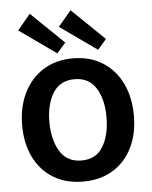

<svg xmlns="http://www.w3.org/2000/svg" viewBox="-54 -799 675 854"><g transform="rotate(-5 283.5 -372.0)"><path d="M150 -24.5C187.3 -1.5 231.7 10 283 10C334.3 10 378.8 -1.5 416.5 -24.5C454.2 -47.5 483 -79.7 503 -121C523 -162.3 533 -209.7 533 -263C533 -317 523 -364.8 503 -406.5C483 -448.2 454.3 -480.8 417 -504.5C379.7 -528.2 335.3 -540 284 -540C234 -540 190.2 -528.3 152.5 -505C114.8 -481.7 85.7 -449 65 -407C44.3 -365 34 -316.7 34 -262C34 -208.7 44 -161.5 64 -120.5C84 -79.5 112.7 -47.5 150 -24.5ZM380 -135.5C359.3 -101.2 327.3 -84 284 -84C240.7 -84 208.5 -101.3 187.5 -136C166.5 -170.7 156 -214.3 156 -267C156 -319.7 166.5 -362.8 187.5 -396.5C208.5 -430.2 240.7 -447 284 -447C326.7 -447 358.5 -430.2 379.5 -396.5C400.5 -362.8 411 -319.7 411 -267C411 -213.7 400.7 -169.8 380 -135.5ZM257 -613 111 -754 53 -685 218 -568ZM439 -613 293 -754 235 -685 400 -568Z"/></g></svg>

Font: Morrison SemiBold
Style: Regular
Weight: 600
Designer: Pablo Impallari, Rodrigo Fuenzalida (Modified by Dan O. Williams)
Version: Version 0.030; ttfautohint (v1.8.1)